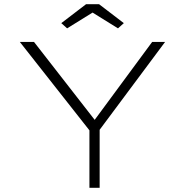

<svg xmlns="http://www.w3.org/2000/svg" viewBox="-20 -901 887 921"><path d="M409 0V-310L419 -263L75 -700H143L442 -316L426 -315L710 -700H772L445 -261L458 -318V0ZM302 -765 274 -790 393 -881H455L574 -790L546 -765L409 -850H439Z"/></svg>

Font: Lexend Peta ExtraLight
Style: Regular
Weight: 250
Version: Version 1.007